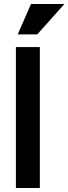

<svg xmlns="http://www.w3.org/2000/svg" viewBox="-20 -934 340 954"><path d="M134 -914H300L165 -763H68ZM59 -700H178V0H59Z"/></svg>

Font: Haskoy Bold
Style: Regular
Weight: 700
Designer: Ertekin Erdin
Foundry: Ertekin Erdin
Version: Version 1.500; ttfautohint (v1.8.3)